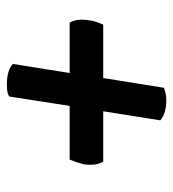

<svg xmlns="http://www.w3.org/2000/svg" viewBox="8 -576 515 572"><g transform="rotate(-90 266.0 -290.5)"><path d="M70 -241Q57 -262 62 -299Q67 -319 76 -341H236L264 -521Q272 -526 282 -527Q292 -528 302 -528Q321 -528 336.5 -523.5Q352 -519 361 -510L334 -341H484Q497 -320 491 -283Q490 -273 486.5 -262.5Q483 -252 478 -241H319L290 -60Q271 -53 252 -53Q234 -53 218.5 -57.5Q203 -62 193 -71L220 -241Z"/></g></svg>

Font: Petrona Black
Style: Italic
Weight: 900
Italic angle: -9°
Designer: Ringo R. Seeber
Foundry: Ringo R. Seeber
Version: Version 2.001; ttfautohint (v1.8.3)